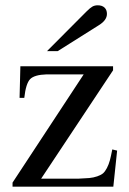

<svg xmlns="http://www.w3.org/2000/svg" viewBox="-20 -698 484 718"><path d="M418 -134.8 403.8 0H26.9V-15.1L293 -419.9H154.8Q108.4 -418.5 92.5 -401.9Q76.7 -385.3 70.8 -332H53.2L56.2 -450.2H402.8V-435.1L133.8 -29.8H272Q297.9 -30.8 313.7 -32.2Q329.6 -33.7 343.8 -38.6Q357.9 -43.5 365.5 -50Q373 -56.6 379.9 -69.8Q386.7 -83 390.9 -98.4Q395 -113.8 399.9 -139.2ZM195.8 -506.8H155.8L303.2 -654.8Q316.9 -668.5 325.4 -673.3Q334 -678.2 345.2 -678.2Q361.8 -678.2 370.8 -669.7Q379.9 -661.1 379.9 -646Q379.9 -622.6 350.1 -604Z"/></svg>

Font: Accordance
Style: Regular
Weight: 400
Version: Version 1.1 (build May 11, 2018) Miklal Software Solutions, 